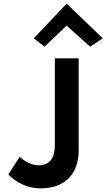

<svg xmlns="http://www.w3.org/2000/svg" viewBox="-20 -1024 614 1057"><path d="M166 -813 225 -767 347 -883 476 -767 546 -813 347 -1004ZM282 -703V-229C282 -147 250 -114 191 -114C150 -113 102 -147 88 -160L26 -64C41 -46 103 8 185 12C190 13 196 13 202 13C331 13 413 -58 413 -198V-703Z"/></svg>

Font: Bluebird
Style: Nrw
Weight: 400
Designer: Jasper
Foundry: Cannot Into Space Fonts
Version: Version 0.98